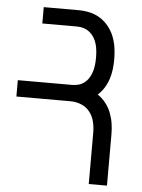

<svg xmlns="http://www.w3.org/2000/svg" viewBox="-53 -777 605 819"><g transform="rotate(5 250.0 -367.5)"><path d="M358 0V-220Q358 -243 352.5 -266.5Q347 -290 332.5 -308.5Q318 -327 296 -336Q274 -345 250 -345H18V-415H250Q265 -415 279 -419Q293 -423 304.5 -432.5Q316 -442 323.5 -455Q331 -468 335 -482Q339 -496 340.5 -510.5Q342 -525 342 -540Q342 -554 340.5 -569Q339 -584 335 -598Q331 -612 323.5 -624.5Q316 -637 304.5 -646.5Q293 -656 279 -660.5Q265 -665 250 -665H101V-735H250Q275 -735 299 -729.5Q323 -724 343.5 -711Q364 -698 379.5 -678.5Q395 -659 404 -636Q413 -613 416.5 -588.5Q420 -564 420 -540Q420 -518 417.5 -497Q415 -476 408.5 -455.5Q402 -435 390.5 -416.5Q379 -398 363 -384Q383 -370 397.5 -351.5Q412 -333 420.5 -311Q429 -289 432.5 -266Q436 -243 436 -220V0Z"/></g></svg>

Font: Iosevka
Style: Regular
Weight: 400
Monospace: yes
Designer: Belleve Invis
Foundry: Belleve Invis
Version: Version 33.2.3; ttfautohint (v1.8.4)